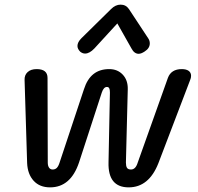

<svg xmlns="http://www.w3.org/2000/svg" viewBox="-20 -798 853 828"><path d="M97 -95 86 -453Q85 -474 99 -487Q113 -500 138 -500Q185 -500 185 -462L186 -97Q186 -83 191.5 -75Q197 -67 207 -67Q218 -67 225 -74Q232 -81 237 -97L342 -413Q356 -457 383 -478.5Q410 -500 451 -500Q487 -500 509.5 -476Q532 -452 531 -413L523 -97Q523 -82 527.5 -74.5Q532 -67 545 -67Q565 -67 574 -97L704 -462Q718 -500 764 -500Q783 -500 793.5 -492.5Q804 -485 804 -471Q804 -462 800 -453L663 -94Q622 10 535 10Q445 10 448 -98L454 -399Q454 -412 451 -417.5Q448 -423 441 -423Q427 -423 419 -399L321 -98Q285 10 196 10Q151 10 125 -18.5Q99 -47 97 -95ZM314 -600Q314 -616 331 -633L459 -759Q478 -778 500 -778Q523 -778 536 -759L619 -633Q626 -623 626 -611Q626 -590 604 -576Q589 -566 578 -566Q559 -566 547 -589L486 -697L387 -589Q366 -567 347 -567Q336 -567 326 -575Q314 -587 314 -600Z"/></svg>

Font: Kodchasan Medium
Style: Italic
Weight: 500
Italic angle: -10°
Version: Version 1.000; ttfautohint (v1.6)